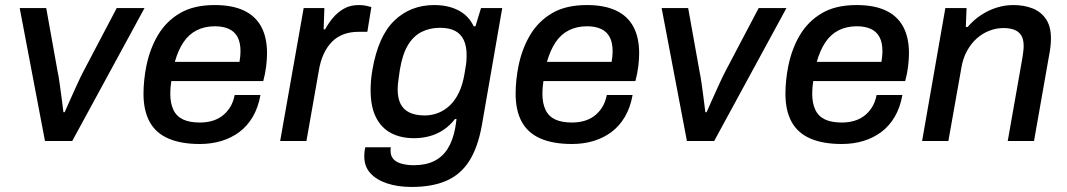

<svg xmlns="http://www.w3.org/2000/svg" viewBox="-20 -558 4222 760"><path d="M158 0 58 -526H163L208 -275Q212 -257 216 -228.5Q220 -200 224 -169.5Q228 -139 231 -114H236Q246 -137 259.5 -167Q273 -197 286.5 -226.5Q300 -256 310 -275L442 -526H552L266 0Z M771 12Q697 12 647 -9.5Q597 -31 572.5 -75.5Q548 -120 548 -187Q548 -214 551 -242Q554 -270 559 -295Q573 -365 605.5 -419.5Q638 -474 692.5 -506Q747 -538 830 -538Q899 -538 945 -516.5Q991 -495 1014 -452.5Q1037 -410 1037 -347Q1037 -324 1033.5 -295Q1030 -266 1022 -237H658Q656 -223 655 -211.5Q654 -200 654 -188Q654 -149 666.5 -123Q679 -97 705 -85Q731 -73 771 -73Q796 -73 818 -79Q840 -85 858 -98Q876 -111 889.5 -131.5Q903 -152 909 -182H1011Q1002 -132 980.5 -95.5Q959 -59 927.5 -35.5Q896 -12 856.5 0Q817 12 771 12ZM672 -313H928Q930 -325 931 -335.5Q932 -346 932 -355Q932 -389 920.5 -411Q909 -433 886 -443.5Q863 -454 831 -454Q790 -454 758.5 -438Q727 -422 706 -390.5Q685 -359 672 -313Z M1089 0 1182 -526H1264L1261 -442H1267Q1280 -466 1298 -487.5Q1316 -509 1341 -523.5Q1366 -538 1400 -538Q1417 -538 1430.5 -535Q1444 -532 1450 -530L1434 -432H1398Q1366 -432 1339.5 -422Q1313 -412 1293.5 -392Q1274 -372 1261 -343.5Q1248 -315 1242 -278L1193 0Z M1609 182Q1555 182 1512.5 168Q1470 154 1446 127.5Q1422 101 1422 62Q1422 55 1422.5 46.5Q1423 38 1426 25H1527Q1526 30 1526 33Q1526 36 1526 39Q1526 60 1538 72.5Q1550 85 1571.5 90.5Q1593 96 1618 96Q1665 96 1698.5 79.5Q1732 63 1752.5 30Q1773 -3 1782 -52Q1784 -62 1785 -71.5Q1786 -81 1787 -87H1781Q1761 -61 1735.5 -44Q1710 -27 1680.5 -19Q1651 -11 1619 -11Q1566 -11 1527.5 -31.5Q1489 -52 1468 -94Q1447 -136 1447 -201Q1447 -218 1448.5 -238Q1450 -258 1454 -281Q1477 -415 1541 -476.5Q1605 -538 1699 -538Q1754 -538 1794.5 -517Q1835 -496 1855 -454H1862L1884 -526H1968L1887 -60Q1871 27 1837 80Q1803 133 1747 157.5Q1691 182 1609 182ZM1661 -101Q1689 -101 1714.5 -111Q1740 -121 1761 -141Q1782 -161 1797 -192.5Q1812 -224 1819 -268Q1822 -286 1824 -298.5Q1826 -311 1826.5 -321Q1827 -331 1827 -340Q1827 -376 1815.5 -400Q1804 -424 1781 -436Q1758 -448 1721 -448Q1681 -448 1648.5 -431.5Q1616 -415 1594.5 -379Q1573 -343 1563 -283Q1560 -263 1558 -248.5Q1556 -234 1555 -224Q1554 -214 1554 -205Q1554 -170 1565.5 -147Q1577 -124 1601 -112.5Q1625 -101 1661 -101Z M2244 12Q2170 12 2120 -9.5Q2070 -31 2045.5 -75.5Q2021 -120 2021 -187Q2021 -214 2024 -242Q2027 -270 2032 -295Q2046 -365 2078.5 -419.5Q2111 -474 2165.5 -506Q2220 -538 2303 -538Q2372 -538 2418 -516.5Q2464 -495 2487 -452.5Q2510 -410 2510 -347Q2510 -324 2506.5 -295Q2503 -266 2495 -237H2131Q2129 -223 2128 -211.5Q2127 -200 2127 -188Q2127 -149 2139.5 -123Q2152 -97 2178 -85Q2204 -73 2244 -73Q2269 -73 2291 -79Q2313 -85 2331 -98Q2349 -111 2362.5 -131.5Q2376 -152 2382 -182H2484Q2475 -132 2453.5 -95.5Q2432 -59 2400.5 -35.5Q2369 -12 2329.5 0Q2290 12 2244 12ZM2145 -313H2401Q2403 -325 2404 -335.5Q2405 -346 2405 -355Q2405 -389 2393.5 -411Q2382 -433 2359 -443.5Q2336 -454 2304 -454Q2263 -454 2231.5 -438Q2200 -422 2179 -390.5Q2158 -359 2145 -313Z M2699 0 2599 -526H2704L2749 -275Q2753 -257 2757 -228.5Q2761 -200 2765 -169.5Q2769 -139 2772 -114H2777Q2787 -137 2800.5 -167Q2814 -197 2827.5 -226.5Q2841 -256 2851 -275L2983 -526H3093L2807 0Z M3312 12Q3238 12 3188 -9.5Q3138 -31 3113.5 -75.5Q3089 -120 3089 -187Q3089 -214 3092 -242Q3095 -270 3100 -295Q3114 -365 3146.5 -419.5Q3179 -474 3233.5 -506Q3288 -538 3371 -538Q3440 -538 3486 -516.5Q3532 -495 3555 -452.5Q3578 -410 3578 -347Q3578 -324 3574.5 -295Q3571 -266 3563 -237H3199Q3197 -223 3196 -211.5Q3195 -200 3195 -188Q3195 -149 3207.5 -123Q3220 -97 3246 -85Q3272 -73 3312 -73Q3337 -73 3359 -79Q3381 -85 3399 -98Q3417 -111 3430.5 -131.5Q3444 -152 3450 -182H3552Q3543 -132 3521.5 -95.5Q3500 -59 3468.5 -35.5Q3437 -12 3397.5 0Q3358 12 3312 12ZM3213 -313H3469Q3471 -325 3472 -335.5Q3473 -346 3473 -355Q3473 -389 3461.5 -411Q3450 -433 3427 -443.5Q3404 -454 3372 -454Q3331 -454 3299.5 -438Q3268 -422 3247 -390.5Q3226 -359 3213 -313Z M3630 0 3722 -526H3806L3803 -451H3810Q3833 -478 3862 -497.5Q3891 -517 3924 -527.5Q3957 -538 3991 -538Q4033 -538 4066.5 -525Q4100 -512 4120 -483Q4140 -454 4140 -406Q4140 -390 4138 -372.5Q4136 -355 4132 -335L4073 0H3969L4027 -329Q4029 -342 4030.5 -354Q4032 -366 4032 -376Q4032 -403 4022 -418.5Q4012 -434 3994 -440.5Q3976 -447 3952 -447Q3924 -447 3896.5 -436.5Q3869 -426 3846.5 -406Q3824 -386 3807.5 -356Q3791 -326 3785 -287L3734 0Z"/></svg>

Font: Archivo SemiBold Medium
Style: Italic
Weight: 500
Italic angle: -10°
Version: Version 2.001